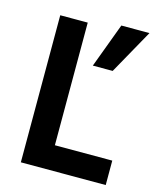

<svg xmlns="http://www.w3.org/2000/svg" viewBox="-107 -775 698 850"><g transform="rotate(15 242.0 -350.0)"><path d="M472 -700 358 -496H267L343 -700ZM196 -674V-112H459V0H70V-674Z"/></g></svg>

Font: Hind Semibold
Style: Regular
Weight: 600
Designer: Manushi Parikh, Satya Rajpurohit
Foundry: Indian Type Foundry
Version: Version 1.201;PS 1.0;hotconv 1.0.78;makeotf.lib2.5.61930; tt